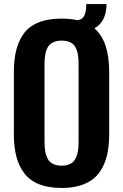

<svg xmlns="http://www.w3.org/2000/svg" viewBox="-20 -910 603 941"><path d="M282.2 11.2Q217.8 11.2 172.1 -6.8Q126.5 -24.9 99.4 -60.3Q72.3 -95.7 60.1 -143.1Q47.9 -190.4 47.9 -253.9V-558.1Q47.9 -687 102.3 -752.9Q156.7 -818.8 282.2 -818.8Q323.2 -818.8 359.9 -811Q383.3 -814 393.1 -833Q402.8 -852.1 402.8 -890.1H502Q502 -805.2 442.9 -771Q515.1 -708.5 515.1 -558.1V-253.9Q515.1 -203.6 507.6 -163.6Q500 -123.5 482.9 -90.3Q465.8 -57.1 439 -34.9Q412.1 -12.7 372.8 -0.7Q333.5 11.2 282.2 11.2ZM282.2 -98.1Q308.1 -98.1 325.2 -107.2Q342.3 -116.2 350.8 -134Q359.4 -151.9 362.3 -171.6Q365.2 -191.4 365.2 -219.2V-591.8Q365.2 -620.1 362.3 -639.6Q359.4 -659.2 350.8 -676.5Q342.3 -693.8 325.2 -702.4Q308.1 -710.9 282.2 -710.9Q261.2 -710.9 245.8 -704.8Q230.5 -698.7 221.4 -688.7Q212.4 -678.7 207 -662.8Q201.7 -647 200 -630.4Q198.2 -613.8 198.2 -591.8V-219.2Q198.2 -190.9 201.2 -171.4Q204.1 -151.9 212.6 -134Q221.2 -116.2 238.5 -107.2Q255.9 -98.1 282.2 -98.1Z"/></svg>

Font: Oswald Medium
Style: Regular
Weight: 500
Designer: Vernon Adams
Foundry: Vernon Adams
Version: Version 4.103